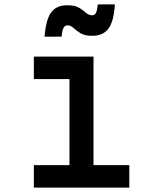

<svg xmlns="http://www.w3.org/2000/svg" viewBox="-20 -859 690 879"><path d="M135 -600H408V-103H572V0H135V-103H298V-497H135ZM184 -691Q190 -769 214 -802Q238 -835 288 -835Q323 -835 342 -823.5Q361 -812 373.5 -800.5Q386 -789 402 -789Q414 -789 419.5 -800.5Q425 -812 428 -839H506Q501 -761 476.5 -728Q452 -695 402 -695Q368 -695 348.5 -707Q329 -719 316.5 -731Q304 -743 288 -743Q277 -743 271 -731.5Q265 -720 262 -691Z"/></svg>

Font: Martian Mono SemiCondensed
Style: Regular
Weight: 400
Width: 4
Designer: Roman Shamin
Foundry: Evil Martians
Version: Version 1.000